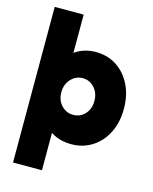

<svg xmlns="http://www.w3.org/2000/svg" viewBox="-127 -765 827 1038"><g transform="rotate(15 286.0 -245.5)"><path d="M326 13Q262 13 215 -16Q168 -45 142 -102Q116 -159 116 -245Q116 -325 142.5 -382.5Q169 -440 216.5 -471.5Q264 -503 327 -503Q394 -503 444.5 -469.5Q495 -436 523.5 -378Q552 -320 552 -245Q552 -170 523 -111.5Q494 -53 442.5 -20Q391 13 326 13ZM48 190V-681H210V-356H201V-144H210V190ZM295 -143Q334 -143 360.5 -171.5Q387 -200 387 -245Q387 -289 360.5 -318.5Q334 -348 295 -348Q256 -348 229 -318.5Q202 -289 202 -245Q202 -200 229 -171.5Q256 -143 295 -143Z"/></g></svg>

Font: Gabarito ExtraBold
Style: Regular
Weight: 800
Designer: Leandro Assis / Alvaro Franca / Felipe Casaprima
Foundry: Naipe Foundry
Version: Version 1.000